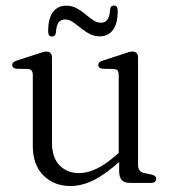

<svg xmlns="http://www.w3.org/2000/svg" viewBox="-20 -644 605 676"><path d="M399.5 -42V-84.5L398 -89.5V-379.5Q398 -390.5 394 -395.5Q390 -400.5 381 -401L340.5 -402Q333 -403 329.5 -406.2Q326 -409.5 326 -414.5Q326 -420.5 330 -424.5Q334 -428.5 343 -431L413.5 -454Q424.5 -458 432.5 -460.2Q440.5 -462.5 446.5 -462.5Q456 -462.5 461 -457Q466 -451.5 466 -442V-63Q466 -50.5 471.8 -43.8Q477.5 -37 488.5 -34.5L513.5 -29.5Q522 -27.5 526 -23.8Q530 -20 530 -14Q530 -7.5 525.2 -3.8Q520.5 0 511.5 0H438Q418.5 0 409 -9.8Q399.5 -19.5 399.5 -42ZM95.5 -129V-379.5Q95.5 -390.5 91.2 -395.5Q87 -400.5 78 -401L38 -402Q30.5 -403 26.8 -406.2Q23 -409.5 23 -414.5Q23 -420.5 27 -424.5Q31 -428.5 40 -431L110.5 -454Q122 -458 130 -460.2Q138 -462.5 143.5 -462.5Q153 -462.5 158 -457Q163 -451.5 163 -442V-143Q163 -89 189.8 -61.8Q216.5 -34.5 259 -34.5Q287 -34.5 319.5 -49.8Q352 -65 389.5 -98.5L412 -118L429 -100L404.5 -78Q353 -31.5 310.8 -10.2Q268.5 11 228.5 11Q170 11 132.8 -26.5Q95.5 -64 95.5 -129ZM331 -516Q311 -516 294.5 -525Q278 -534 263.8 -545.8Q249.5 -557.5 236.2 -566.5Q223 -575.5 209 -575.5Q193.5 -575.5 185.8 -564.2Q178 -553 177 -529.5Q175 -515.5 163 -515.5Q149.5 -515.5 149.5 -533.5Q149.5 -579 166.5 -601.5Q183.5 -624 213 -624Q233.5 -624 250 -615Q266.5 -606 280.5 -594Q294.5 -582 308 -573Q321.5 -564 335.5 -564Q351 -564 358.8 -575.8Q366.5 -587.5 367.5 -610Q369 -624.5 381.5 -624.5Q394.5 -624.5 394.5 -606Q394.5 -560.5 377.5 -538.2Q360.5 -516 331 -516Z"/></svg>

Font: Fraunces 48pt Soft Wonky Light
Style: Regular
Weight: 300
Version: Version 1.000;[b76b70a41]